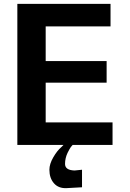

<svg xmlns="http://www.w3.org/2000/svg" viewBox="-20 -742 666 983"><path d="M399.9 216.8Q340.3 219.7 320.8 221.2Q279.8 223.1 256.3 196.5Q232.9 169.9 232.9 127Q232.9 97.7 252.9 63.2Q272.9 28.8 293.9 11.2L313 -7.8H360.8Q349.1 2 342.8 10.7Q336.4 19.5 326.2 40Q313 67.4 313 97.2Q313 129.4 361.8 130.9L399.9 127ZM556.2 0H68.8V-722.2H545.9V-606.9H213.9V-429.2H525.9V-318.8H213.9V-115.2H556.2Z"/></svg>

Font: Perun
Style: Bold
Weight: 700
Foundry: Copyright (c) Stefan Peev, Context Ltd, 2016
Version: Version 1.0000